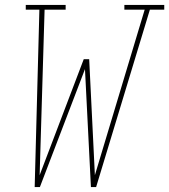

<svg xmlns="http://www.w3.org/2000/svg" viewBox="-20 -755 683 775"><path d="M120 0 139 -716H84V-735H245V-716H160L140 -48L318 -516H340L363 -48L564 -716H482V-735H643V-716H585L368 0H347L323 -476L141 0Z"/></svg>

Font: Iosevka Slab Thin Extended
Style: Italic
Weight: 100
Width: 7
Italic angle: -9°
Monospace: yes
Designer: Belleve Invis
Foundry: Belleve Invis
Version: Version 11.1.0; ttfautohint (v1.8.3)